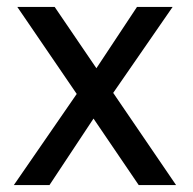

<svg xmlns="http://www.w3.org/2000/svg" viewBox="-20 -535 559 555"><path d="M20 0 227 -300 226 -228 30 -515H138L283 -302H235L376 -515H479L282 -230L283 -302L489 0H381L226 -228H274L123 0Z"/></svg>

Font: Radio Canada
Style: Regular
Weight: 400
Designer: Charles Daoud, Etienne Aubert Bonn, Alexandre Saumier Demers, Jacques Le Bailly
Foundry: Radio-Canada
Version: Version 2.104;gftools[0.9.28.dev5+ged2979d]